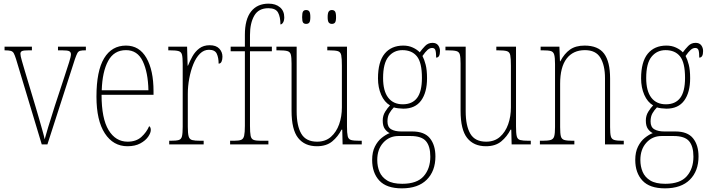

<svg xmlns="http://www.w3.org/2000/svg" viewBox="-20 -792 3893 1053"><path d="M68 -468Q61 -490 55.5 -500Q50 -510 39 -513Q28 -516 5 -516V-536H155V-516H138Q110 -516 101 -512Q92 -508 92 -497Q92 -486 100 -458.5Q108 -431 115 -407L175 -207Q184 -178 193.5 -144Q203 -110 212 -79Q221 -48 225 -28Q230 -48 244 -94Q258 -140 281 -212L331 -364Q349 -419 359 -450.5Q369 -482 369 -494Q369 -506 360 -511Q351 -516 321 -516H298V-536H451V-516H449Q430 -516 420 -513.5Q410 -511 404.5 -501Q399 -491 391 -468L240 0H209Z M679 10Q601 10 555 -60.5Q509 -131 509 -262Q509 -403 551 -472.5Q593 -542 671 -542Q744 -542 783 -474.5Q822 -407 822 -291V-272H537Q537 -142 575.5 -78.5Q614 -15 680 -15Q727 -15 755.5 -41Q784 -67 798 -100Q807 -95 807 -79Q807 -63 792.5 -42Q778 -21 749.5 -5.5Q721 10 679 10ZM794 -297Q792 -395 763 -456Q734 -517 671 -517Q605 -517 573 -457.5Q541 -398 538 -297Z M908 0V-20H915Q946 -20 960 -24Q974 -28 978 -44.5Q982 -61 982 -97V-441Q982 -476 978 -492Q974 -508 958.5 -512Q943 -516 910 -516H903V-536H1006L1009 -432H1011Q1021 -457 1035.5 -483Q1050 -509 1073 -526.5Q1096 -544 1130 -544Q1165 -544 1182.5 -525.5Q1200 -507 1200 -481Q1200 -465 1195 -454Q1190 -443 1179 -443Q1179 -475 1169 -497Q1159 -519 1126 -519Q1098 -519 1076.5 -497.5Q1055 -476 1040.5 -440.5Q1026 -405 1018 -362Q1010 -319 1010 -277V-97Q1010 -61 1014.5 -44.5Q1019 -28 1033.5 -24Q1048 -20 1079 -20H1097V0Z M1242 0V-20H1263Q1290 -20 1302.5 -25Q1315 -30 1319 -47.5Q1323 -65 1323 -102V-511H1245V-536H1323V-601Q1323 -686 1357 -729Q1391 -772 1453 -772Q1492 -772 1515.5 -752Q1539 -732 1539 -697Q1539 -679 1532.5 -668.5Q1526 -658 1518 -658Q1518 -699 1505 -723Q1492 -747 1452 -747Q1398 -747 1374.5 -706Q1351 -665 1351 -600V-536H1471V-511H1351V-102Q1351 -65 1354.5 -47.5Q1358 -30 1370.5 -25Q1383 -20 1410 -20H1452V0Z M1718 10Q1651 10 1615 -35.5Q1579 -81 1579 -184V-443Q1579 -477 1575 -492.5Q1571 -508 1555.5 -512Q1540 -516 1507 -516H1496V-536H1607V-182Q1607 -102 1632.5 -58.5Q1658 -15 1719 -15Q1765 -15 1795 -41.5Q1825 -68 1840 -110.5Q1855 -153 1855 -203V-431Q1855 -471 1851.5 -489Q1848 -507 1833 -511.5Q1818 -516 1783 -516H1775V-536H1883V-99Q1883 -62 1887 -45Q1891 -28 1906 -24Q1921 -20 1953 -20H1964V0H1859L1857 -81H1853Q1834 -43 1802 -16.5Q1770 10 1718 10ZM1800 -661Q1789 -661 1783 -668.5Q1777 -676 1777 -698Q1777 -721 1783 -729Q1789 -737 1800 -737Q1812 -737 1817.5 -729Q1823 -721 1823 -698Q1823 -676 1817.5 -668.5Q1812 -661 1800 -661ZM1659 -661Q1647 -661 1642 -668.5Q1637 -676 1637 -698Q1637 -721 1642 -729Q1647 -737 1659 -737Q1671 -737 1676.5 -729Q1682 -721 1682 -698Q1682 -676 1676.5 -668.5Q1671 -661 1659 -661Z M2184 241Q2100 241 2060.5 198.5Q2021 156 2021 85Q2021 42 2036 12Q2051 -18 2073.5 -36Q2096 -54 2117 -62Q2102 -69 2090.5 -85Q2079 -101 2079 -131Q2079 -158 2092.5 -179.5Q2106 -201 2119 -214Q2088 -232 2070.5 -272Q2053 -312 2053 -362Q2053 -453 2089.5 -497.5Q2126 -542 2192 -542Q2221 -542 2244.5 -531Q2268 -520 2282 -505Q2295 -523 2311.5 -540Q2328 -557 2352 -557Q2373 -557 2383 -543.5Q2393 -530 2393 -512Q2393 -476 2372 -476Q2372 -504 2368 -516.5Q2364 -529 2350 -529Q2337 -529 2325 -518.5Q2313 -508 2297 -485Q2307 -466 2314.5 -437Q2322 -408 2322 -363Q2322 -285 2289.5 -240.5Q2257 -196 2192 -196Q2181 -196 2164.5 -198Q2148 -200 2140 -203Q2126 -189 2115.5 -171Q2105 -153 2105 -126Q2105 -95 2125.5 -83Q2146 -71 2180 -71H2241Q2308 -71 2338 -33.5Q2368 4 2368 66Q2368 146 2320.5 193.5Q2273 241 2184 241ZM2189 -220Q2241 -220 2267.5 -255Q2294 -290 2294 -365Q2294 -449 2266.5 -483Q2239 -517 2187 -517Q2140 -517 2110.5 -481Q2081 -445 2081 -364Q2081 -293 2109 -256.5Q2137 -220 2189 -220ZM2186 216Q2267 216 2303.5 174.5Q2340 133 2340 67Q2340 10 2316 -18Q2292 -46 2232 -46H2165Q2115 -46 2082 -9.5Q2049 27 2049 85Q2049 121 2061.5 150.5Q2074 180 2103.5 198Q2133 216 2186 216Z M2645 10Q2578 10 2542 -35.5Q2506 -81 2506 -184V-443Q2506 -477 2502 -492.5Q2498 -508 2482.5 -512Q2467 -516 2434 -516H2423V-536H2534V-182Q2534 -102 2559.5 -58.5Q2585 -15 2646 -15Q2692 -15 2722 -41.5Q2752 -68 2767 -110.5Q2782 -153 2782 -203V-431Q2782 -471 2778.5 -489Q2775 -507 2760 -511.5Q2745 -516 2710 -516H2702V-536H2810V-99Q2810 -62 2814 -45Q2818 -28 2833 -24Q2848 -20 2880 -20H2891V0H2786L2784 -81H2780Q2761 -43 2729 -16.5Q2697 10 2645 10Z M2941 0V-20H2954Q2986 -20 3000.5 -24.5Q3015 -29 3019.5 -44.5Q3024 -60 3024 -95V-441Q3024 -476 3019.5 -492Q3015 -508 3001 -512Q2987 -516 2957 -516H2945V-536H3048L3051 -456H3053Q3075 -498 3106 -520Q3137 -542 3186 -542Q3260 -542 3293 -498Q3326 -454 3326 -361V-95Q3326 -60 3330 -44.5Q3334 -29 3348.5 -24.5Q3363 -20 3394 -20H3401V0H3298V-364Q3298 -433 3273 -475Q3248 -517 3188 -517Q3123 -517 3087.5 -470.5Q3052 -424 3052 -333V-95Q3052 -60 3056 -44.5Q3060 -29 3074.5 -24.5Q3089 -20 3121 -20H3130V0Z M3627 241Q3543 241 3503.5 198.5Q3464 156 3464 85Q3464 42 3479 12Q3494 -18 3516.5 -36Q3539 -54 3560 -62Q3545 -69 3533.5 -85Q3522 -101 3522 -131Q3522 -158 3535.5 -179.5Q3549 -201 3562 -214Q3531 -232 3513.5 -272Q3496 -312 3496 -362Q3496 -453 3532.5 -497.5Q3569 -542 3635 -542Q3664 -542 3687.5 -531Q3711 -520 3725 -505Q3738 -523 3754.5 -540Q3771 -557 3795 -557Q3816 -557 3826 -543.5Q3836 -530 3836 -512Q3836 -476 3815 -476Q3815 -504 3811 -516.5Q3807 -529 3793 -529Q3780 -529 3768 -518.5Q3756 -508 3740 -485Q3750 -466 3757.5 -437Q3765 -408 3765 -363Q3765 -285 3732.5 -240.5Q3700 -196 3635 -196Q3624 -196 3607.5 -198Q3591 -200 3583 -203Q3569 -189 3558.5 -171Q3548 -153 3548 -126Q3548 -95 3568.5 -83Q3589 -71 3623 -71H3684Q3751 -71 3781 -33.5Q3811 4 3811 66Q3811 146 3763.5 193.5Q3716 241 3627 241ZM3632 -220Q3684 -220 3710.5 -255Q3737 -290 3737 -365Q3737 -449 3709.5 -483Q3682 -517 3630 -517Q3583 -517 3553.5 -481Q3524 -445 3524 -364Q3524 -293 3552 -256.5Q3580 -220 3632 -220ZM3629 216Q3710 216 3746.5 174.5Q3783 133 3783 67Q3783 10 3759 -18Q3735 -46 3675 -46H3608Q3558 -46 3525 -9.5Q3492 27 3492 85Q3492 121 3504.5 150.5Q3517 180 3546.5 198Q3576 216 3629 216Z"/></svg>

Font: Noto Serif Thai Condensed Thin
Style: Regular
Weight: 100
Width: 3
Designer: Monotype Design Team
Foundry: Monotype Imaging Inc.
Version: Version 2.001; ttfautohint (v1.8.4.7-5d5b)